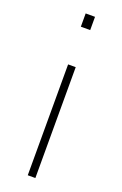

<svg xmlns="http://www.w3.org/2000/svg" viewBox="-146 -786 526 830"><g transform="rotate(20 117.5 -371.5)"><path d="M96 -682V-743H139V-682ZM100 0V-510H135V0Z"/></g></svg>

Font: Saira Thin
Style: Regular
Weight: 100
Designer: Hector Gatti with collaboration of the Omnibus-Type team
Foundry: Omnibus-Type
Version: Version 1.101